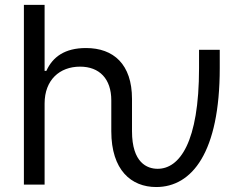

<svg xmlns="http://www.w3.org/2000/svg" viewBox="-20 -747 986 777"><path d="M76.7 0H160.5V-328.1C160.5 -423.3 221.2 -477.3 304 -477.3C382.8 -477.3 430.4 -427.6 430.4 -340.9V-215.9C430.4 -58.6 511 9.9 612.2 9.9C757.1 9.9 869.3 -130.3 869.3 -471.6V-545.5H785.5V-471.6C785.5 -170.1 706.3 -63.9 617.9 -63.9C575.6 -63.9 514.2 -88.1 514.2 -215.9V-346.6C514.2 -486.9 439.6 -552.6 328.1 -552.6C242.2 -552.6 193.2 -516.7 167.6 -460.2H160.5V-727.3H76.7Z"/></svg>

Font: Margiela Sans
Style: Regular
Weight: 400
Designer: Stefan Endress, Andreas Faust
Version: Version 1.100;FEAKit 1.0